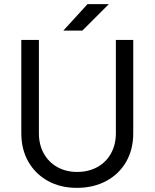

<svg xmlns="http://www.w3.org/2000/svg" viewBox="-20 -893 747 928"><path d="M351 15Q272 15 211.5 -18.5Q151 -52 117 -111.5Q83 -171 83 -249V-700H168V-249Q168 -194 191.5 -151.5Q215 -109 257 -85.5Q299 -62 353 -62Q408 -62 450.5 -85.5Q493 -109 516.5 -151.5Q540 -194 540 -249V-700H624V-249Q624 -171 590 -111.5Q556 -52 494 -18.5Q432 15 351 15ZM286 -745 403 -873H506L378 -745Z"/></svg>

Font: Figtree Light
Style: Regular
Weight: 400
Version: Version 2.002